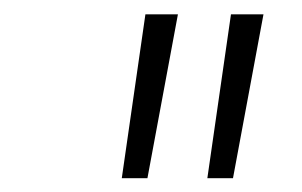

<svg xmlns="http://www.w3.org/2000/svg" viewBox="-20 -748 431 274"><path d="M153.8 -493.7 187.5 -727.5H233.9L190.4 -493.7ZM275.9 -493.7 309.6 -727.5H356L312.5 -493.7Z"/></svg>

Font: Inter 20pt ExtraLight
Style: Italic
Weight: 250
Italic angle: -9.3988°
Version: Version 4.001;git-66647c0bb